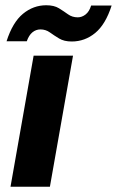

<svg xmlns="http://www.w3.org/2000/svg" viewBox="-20 -711 445 731"><path d="M20 0 108 -499H258L170 0ZM5 -554Q28 -626 67.5 -658.5Q107 -691 156 -691Q186 -691 204.5 -679.5Q223 -668 239 -656.5Q255 -645 276 -645Q292 -645 306 -656Q320 -667 327 -690H405Q382 -618 342.5 -585.5Q303 -553 253 -553Q224 -553 205 -564.5Q186 -576 170 -587.5Q154 -599 134 -599Q117 -599 103.5 -588Q90 -577 82 -554Z"/></svg>

Font: DM Sans 20pt Black
Style: Italic
Weight: 900
Italic angle: -10°
Version: Version 4.004;gftools[0.9.30]